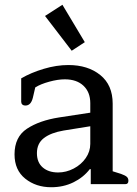

<svg xmlns="http://www.w3.org/2000/svg" viewBox="-20 -773 577 806"><path d="M336 -596 281 -560 169 -706 242 -753ZM41 -125Q41 -198 93 -232.5Q145 -267 228 -280L359 -300V-340Q359 -386 330.5 -413Q302 -440 252 -440Q223 -440 186.5 -430Q150 -420 128 -406L118 -363Q110 -330 87 -330Q78 -330 73.5 -334.5Q69 -339 69 -346V-444Q110 -468 163.5 -484Q217 -500 267 -500Q349 -500 401 -458Q453 -416 453 -338V-54L488 -43Q505 -37 512 -31Q519 -25 519 -14Q519 0 506 0H361V-63H357Q330 -28 288 -7.5Q246 13 195 13Q131 13 86 -23Q41 -59 41 -125ZM359 -169V-243L247 -225Q194 -216 164.5 -193.5Q135 -171 135 -130Q135 -91 159.5 -70Q184 -49 224 -49Q258 -49 289.5 -65.5Q321 -82 340 -109.5Q359 -137 359 -169Z"/></svg>

Font: Maitree Medium
Style: Regular
Weight: 500
Designer: CadsonDemak Team
Foundry: CadsonDemak
Version: Version 1.010